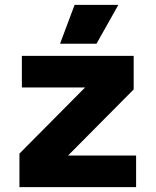

<svg xmlns="http://www.w3.org/2000/svg" viewBox="-20 -770 640 790"><path d="M60 0V-138L330 -410H70V-540H530V-402L260 -130H540V0ZM227 -590 287 -750H467L377 -590Z"/></svg>

Font: Geist Mono UltraBlack
Style: Regular
Weight: 900
Monospace: yes
Designer: Basement.studio, Andrés Briganti, Mateo Zaragoza
Foundry: Basement.studio, Vercel, Andrés Briganti, Guido Ferreyra, Mateo Zaragoza
Version: Version 1.400; ttfautohint (v1.8.4.7-5d5b)